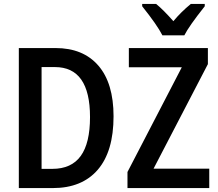

<svg xmlns="http://www.w3.org/2000/svg" viewBox="-20 -959 1113 979"><path d="M249 0H76V-714H263Q404 -714 481.5 -624.5Q559 -535 559 -366Q559 -187 478.5 -93.5Q398 0 249 0ZM260 -617H192V-98H247Q344 -98 391.5 -163.5Q439 -229 439 -362Q439 -617 260 -617ZM630 0V-82L907 -616H637V-714H1040V-632L763 -99H1047V0ZM1024 -927Q943 -825 920 -779H808Q781 -832 705 -927V-939H776Q813 -909 864 -851Q902 -897 953 -939H1024Z"/></svg>

Font: Noto Sans Display Medium Narrow
Style: Regular
Weight: 500
Width: 4
Designer: Monotype Design team
Foundry: Monotype Imaging Inc.
Version: Version 1.000